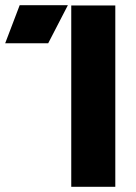

<svg xmlns="http://www.w3.org/2000/svg" viewBox="-215 -721 525 741"><path d="M-195 -554H-29L47 -701H-139ZM60 0H230V-700H60Z"/></svg>

Font: Unageo
Style: Black
Weight: 900
Designer: Richard Sepsi
Foundry: Richard Sepsi
Version: Version 2.000